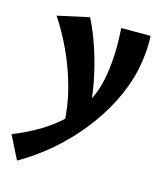

<svg xmlns="http://www.w3.org/2000/svg" viewBox="-156 -515 741 883"><g transform="rotate(15 214.0 -73.0)"><path d="M9 289 -47 178Q26 149 85 112.5Q144 76 188 31.5Q232 -13 260.5 -64Q289 -115 301 -173Q313 -231 316 -293.5Q319 -356 314 -424H454Q456 -383 452.5 -342.5Q449 -302 440 -260Q422 -178 381.5 -98.5Q341 -19 283.5 53Q226 125 156 185Q86 245 9 289ZM175 76Q172 -16 148 -103Q124 -190 88 -266.5Q52 -343 12 -402L163 -435Q193 -376 217 -303Q241 -230 256 -153Q271 -76 272 -3Z"/></g></svg>

Font: Ysabeau ExtraBold
Style: Italic
Weight: 800
Italic angle: -12°
Designer: Christian Thalmann (Catharsis Fonts)
Version: Version 2.002